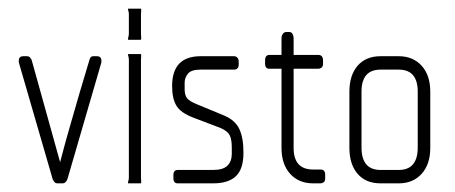

<svg xmlns="http://www.w3.org/2000/svg" viewBox="-20 -424 1053 444"><path d="M136 -10Q132 0 125 0H113Q108 0 105.5 -3.5Q103 -7 102 -9L24 -278Q21 -294 34 -294H42Q47 -294 49.5 -291Q52 -288 53 -286L119 -49Q132 -99 143.5 -138Q155 -177 164 -209L187 -286Q187 -287 189 -290.5Q191 -294 196 -294H204Q217 -294 214 -278Z M305 -332H277Q275 -332 276.5 -337Q278 -342 278 -346V-391Q278 -396 276.5 -400Q275 -404 277 -404H305Q307 -404 306.5 -400Q306 -396 306 -391V-346Q306 -342 306.5 -337Q307 -332 305 -332ZM305 0H277Q275 0 276.5 -4.5Q278 -9 278 -13V-286Q278 -291 276.5 -295Q275 -299 277 -299H305Q307 -299 306.5 -295Q306 -291 306 -286V-13Q306 -9 306.5 -4.5Q307 0 305 0Z M473 0H391Q381 0 381 -12V-19Q381 -31 391 -31H473Q496 -31 506 -41Q516 -51 516 -68V-83Q516 -102 511 -111.5Q506 -121 490 -128L427 -152Q398 -163 388 -179.5Q378 -196 378 -225Q378 -294 444 -294H521Q526 -294 529 -290.5Q532 -287 532 -282V-275Q532 -263 521 -263H444Q422 -263 414.5 -253.5Q407 -244 407 -233V-218Q407 -204 412.5 -197Q418 -190 435 -183L498 -157Q524 -146 533.5 -125.5Q543 -105 543 -71Q543 -33 525.5 -16.5Q508 0 473 0Z M721 0H704Q671 0 651 -22Q631 -44 631 -82V-265H603Q593 -265 593 -277V-284Q593 -297 603 -297H631V-336Q631 -341 634 -345.5Q637 -350 642 -350H649Q654 -350 656.5 -345.5Q659 -341 659 -336V-297H716Q727 -297 727 -284V-277Q727 -270 723.5 -267.5Q720 -265 716 -265H659V-82Q659 -32 704 -32H721Q732 -32 732 -20V-12Q732 -5 728.5 -2.5Q725 0 721 0Z M902 0H860Q826 0 807 -22Q788 -44 788 -82V-212Q788 -250 807 -272Q826 -294 860 -294H902Q935 -294 955 -272Q975 -250 975 -212V-82Q975 -44 955 -22Q935 0 902 0ZM946 -212Q946 -263 902 -263H860Q816 -263 816 -212V-83Q816 -31 860 -31H902Q946 -31 946 -83Z"/></svg>

Font: Chathura
Style: Regular
Weight: 400
Designer: Appaji Ambarisha Darbha
Foundry: Aditya Fonts
Version: Version 1.001 2016